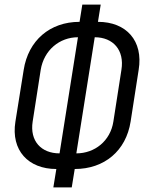

<svg xmlns="http://www.w3.org/2000/svg" viewBox="-20 -790 640 835"><path d="M212 25H292L305 -55C434 -55 528 -134 548 -261L583 -486C604 -613 529 -695 406 -695L418 -770H338L326 -695C197 -695 103 -614 83 -486L47 -261C27 -136 103 -55 225 -55ZM239 -123C159 -123 109 -177 122 -261L157 -486C171 -572 239 -628 319 -628ZM312 -123 392 -628C472 -628 522 -572 508 -486L473 -261C460 -177 392 -123 312 -123Z"/></svg>

Font: JetBrains Mono Light
Style: Italic
Weight: 336
Italic angle: -9°
Monospace: yes
Designer: Philipp Nurullin, Konstantin Bulenkov
Foundry: JetBrains
Version: Version 2.305